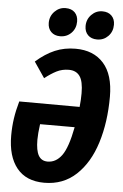

<svg xmlns="http://www.w3.org/2000/svg" viewBox="-61 -964 656 1023"><g transform="rotate(5 266.5 -452.5)"><path d="M524 -471Q524 -335 489.5 -224.5Q455 -114 385.5 -49Q316 16 215 16Q118 16 68 -46Q18 -108 18 -219Q18 -267 24.5 -311Q31 -355 45 -404L368 -403Q372 -442 372 -476Q372 -540 352.5 -567.5Q333 -595 294 -595Q258 -595 228.5 -580Q199 -565 166 -539L109 -623Q159 -667 209.5 -688.5Q260 -710 320 -710Q416 -710 470 -649.5Q524 -589 524 -471ZM351 -293H166Q159 -242 159 -209Q159 -152 174.5 -125Q190 -98 223 -98Q268 -98 299 -140.5Q330 -183 351 -293ZM165 -835Q165 -871 189.5 -896Q214 -921 248 -921Q280 -921 297.5 -903Q315 -885 315 -855Q315 -818 291 -793.5Q267 -769 231 -769Q201 -769 183 -787Q165 -805 165 -835ZM362 -835Q362 -871 386.5 -896Q411 -921 445 -921Q476 -921 494 -903Q512 -885 512 -855Q512 -818 488 -793.5Q464 -769 429 -769Q398 -769 380 -787Q362 -805 362 -835Z"/></g></svg>

Font: Fira Sans Extra Condensed
Style: Bold Italic
Weight: 700
Width: 3
Italic angle: -8°
Designer: Carrois Corporate & Edenspiekermann AG
Foundry: Carrois Corporate GbR & Edenspiekermann AG
Version: Version 4.203